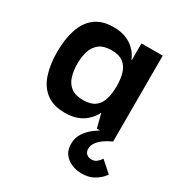

<svg xmlns="http://www.w3.org/2000/svg" viewBox="-148 -517 772 821"><g transform="rotate(30 237.5 -106.5)"><path d="M178 10Q122 10 87 -16.5Q52 -43 36.5 -90.5Q21 -138 21 -200Q21 -263 37 -311Q53 -359 87.5 -385.5Q122 -412 178 -412Q214 -412 238.5 -402Q263 -392 278.5 -378Q294 -364 302 -350.5Q310 -337 313 -329H315V-411H420V0H332L315 -67H313Q311 -60 302 -47.5Q293 -35 277.5 -21.5Q262 -8 237.5 1Q213 10 178 10ZM220 -76Q257 -76 278 -92Q299 -108 307 -136.5Q315 -165 315 -199Q315 -236 306.5 -263.5Q298 -291 277.5 -306.5Q257 -322 220 -322Q181 -322 159.5 -305Q138 -288 129.5 -260.5Q121 -233 121 -199Q121 -165 129.5 -137Q138 -109 159.5 -92.5Q181 -76 220 -76ZM369 199Q345 199 322 189.5Q299 180 284 161Q269 142 269 111Q269 81 284 58Q299 35 321.5 18Q344 1 366.5 -10.5Q389 -22 404.5 -27.5Q420 -33 420 -33V13Q420 13 408.5 18.5Q397 24 381.5 34.5Q366 45 354.5 60Q343 75 343 94Q343 108 352.5 117Q362 126 377 126Q392 126 401.5 118.5Q411 111 416 104Q421 97 421 97L475 145Q475 145 463.5 158.5Q452 172 429 185.5Q406 199 369 199Z"/></g></svg>

Font: Darker Grotesque Light
Style: Bold
Weight: 700
Version: Version 1.000;gftools[0.9.28]